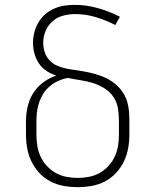

<svg xmlns="http://www.w3.org/2000/svg" viewBox="-20 -763 640 791"><path d="M300 8Q271 8 242.5 3Q214 -2 188 -15.5Q162 -29 142 -50.5Q122 -72 109.5 -98Q97 -124 92 -152.5Q87 -181 87 -210V-263Q87 -294 94 -324Q101 -354 117 -379.5Q133 -405 158 -423.5Q183 -442 212 -452Q191 -458 172 -470.5Q153 -483 140.5 -501.5Q128 -520 122 -542Q116 -564 116 -586Q116 -608 121.5 -629.5Q127 -651 138 -670Q149 -689 165.5 -703.5Q182 -718 202 -727Q222 -736 243.5 -739.5Q265 -743 287 -743Q336 -743 383.5 -729.5Q431 -716 474 -694L455 -660Q416 -680 374.5 -692.5Q333 -705 289 -705Q265 -705 240 -698.5Q215 -692 196.5 -675.5Q178 -659 168 -635.5Q158 -612 158 -587Q158 -568 164 -549Q170 -530 183 -515.5Q196 -501 214 -493Q232 -485 251 -481Q270 -477 289 -474.5Q308 -472 327 -468.5Q346 -465 365 -460Q384 -455 402 -448Q420 -441 436.5 -430.5Q453 -420 466.5 -406.5Q480 -393 490 -376Q500 -359 505 -340.5Q510 -322 511.5 -302.5Q513 -283 513 -263V-210Q513 -181 508 -152.5Q503 -124 490.5 -98Q478 -72 458 -50.5Q438 -29 412 -15.5Q386 -2 357.5 3Q329 8 300 8ZM300 -30Q323 -30 346.5 -34.5Q370 -39 390.5 -50.5Q411 -62 427 -79.5Q443 -97 453 -118.5Q463 -140 466.5 -163.5Q470 -187 470 -210V-263Q470 -290 466 -316Q462 -342 447 -364Q432 -386 409 -400Q386 -414 361 -421.5Q336 -429 309.5 -433Q283 -437 258 -442Q238 -438 219.5 -429.5Q201 -421 185.5 -408Q170 -395 159 -378Q148 -361 141.5 -342Q135 -323 132.5 -303Q130 -283 130 -263V-210Q130 -187 133.5 -163.5Q137 -140 147 -118.5Q157 -97 173 -79.5Q189 -62 209.5 -50.5Q230 -39 253.5 -34.5Q277 -30 300 -30Z"/></svg>

Font: Iosevka Curly XLtEx
Style: Regular
Weight: 200
Width: 7
Monospace: yes
Designer: Belleve Invis
Foundry: Belleve Invis
Version: Version 11.1.0; ttfautohint (v1.8.3)